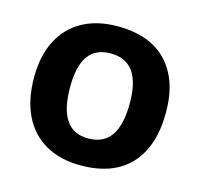

<svg xmlns="http://www.w3.org/2000/svg" viewBox="-85 -610 747 720"><g transform="rotate(15 289.0 -250.0)"><path d="M286 20Q208 20 151 -12Q94 -44 63.5 -105.5Q33 -167 33 -255Q33 -338 63.5 -397.5Q94 -457 151 -488.5Q208 -520 287 -520Q413 -520 479 -450Q545 -380 545 -255Q545 -123 479 -51.5Q413 20 286 20ZM287 -85Q347 -85 376 -126.5Q405 -168 405 -253Q405 -334 376 -374.5Q347 -415 288 -415Q230 -415 201.5 -375.5Q173 -336 173 -253Q173 -169 201.5 -127Q230 -85 287 -85Z"/></g></svg>

Font: Moderustic SemiBold
Style: Regular
Weight: 600
Designer: Tural Alisoy
Foundry: TAFT Foundry
Version: Version 2.120